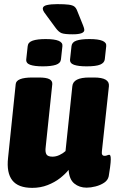

<svg xmlns="http://www.w3.org/2000/svg" viewBox="-20 -900 560 929"><path d="M136 9Q68 9 39.5 -27.5Q11 -64 19 -136L56 -493Q59 -525 137 -525H168Q204 -525 219 -517Q234 -509 233 -493L201 -188Q198 -165 204.5 -153.5Q211 -142 234 -142Q251 -142 268 -150Q285 -158 297 -169L330 -483Q334 -525 412 -525H435Q511 -525 507 -483L473 -168Q470 -146 486 -146Q493 -146 498.5 -148.5Q504 -151 509 -151Q512 -151 514 -146.5Q516 -142 516 -129Q516 -116 512.5 -89.5Q509 -63 506 -47Q502 -28 484 -16Q466 -4 442.5 2Q419 8 399 8Q364 8 339.5 -12Q315 -32 312 -78Q296 -58 270.5 -38Q245 -18 210.5 -4.5Q176 9 136 9ZM399 -579Q359 -579 338 -586.5Q317 -594 319 -613L326 -677Q328 -696 350 -703.5Q372 -711 413 -711Q498 -711 494 -677L487 -613Q485 -596 465 -587.5Q445 -579 399 -579ZM187 -579Q147 -579 126 -586.5Q105 -594 107 -613L114 -677Q116 -696 138.5 -703.5Q161 -711 201 -711Q286 -711 282 -677L275 -613Q273 -594 250.5 -586.5Q228 -579 187 -579ZM332 -734Q293 -734 278.5 -739.5Q264 -745 250 -764L211 -817Q200 -831 193.5 -841Q187 -851 187 -858Q187 -871 207 -875.5Q227 -880 257 -880Q293 -880 312 -877.5Q331 -875 339.5 -868.5Q348 -862 353 -849L382 -777Q388 -762 388 -755Q388 -734 332 -734Z"/></svg>

Font: Asap Semi Condensed Semi Condensed Black
Style: Italic
Weight: 900
Width: 4
Italic angle: -6°
Designer: Pablo Cosgaya
Foundry: Omnibus-Type
Version: Version 3.001; ttfautohint (v1.8.4.7-5d5b)